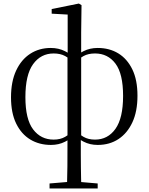

<svg xmlns="http://www.w3.org/2000/svg" viewBox="-20 -801 837 1081"><path d="M259 260V232L378 222H414L530 232V260ZM357 260Q359 198 359.5 133.5Q360 69 360 -22V-27V-486L361 -495V-719L271 -724V-750L424 -781L439 -772L437 -618V-489V-483V-30L435 -20Q435 30 435 69Q435 108 435.5 140Q436 172 436.5 200.5Q437 229 438 260ZM267 15Q201 15 150.5 -15.5Q100 -46 71 -105.5Q42 -165 42 -253Q42 -342 71 -404Q100 -466 150.5 -498.5Q201 -531 266 -531Q310 -531 345.5 -513Q381 -495 397 -476L399 -466L397 -451Q373 -471 346.5 -485.5Q320 -500 282 -500Q210 -500 166.5 -440Q123 -380 123 -254Q123 -130 166.5 -72.5Q210 -15 282 -15Q320 -15 346.5 -30.5Q373 -46 397 -65L399 -40H397Q381 -21 346 -3Q311 15 267 15ZM530 15Q486 15 450.5 -3.5Q415 -22 400 -40H398L400 -65Q424 -46 450.5 -30.5Q477 -15 515 -15Q587 -15 630 -75.5Q673 -136 673 -261Q673 -386 630 -443Q587 -500 515 -500Q477 -500 450.5 -485.5Q424 -471 400 -451L398 -466L400 -476Q415 -495 450.5 -513Q486 -531 530 -531Q596 -531 646 -500.5Q696 -470 725 -410.5Q754 -351 754 -262Q754 -174 725.5 -112.5Q697 -51 647 -18Q597 15 530 15Z"/></svg>

Font: Noto Serif TC
Style: Regular
Weight: 400
Designer: Ryoko NISHIZUKA  (kana & ideographs); Frank Grießhammer (Latin, Greek & Cyrillic); Wenlong ZHANG  (bopomofo); Sandoll Co
Foundry: Adobe
Version: Version 2.003-H1;hotconv 1.1.1;makeotfexe 2.6.0